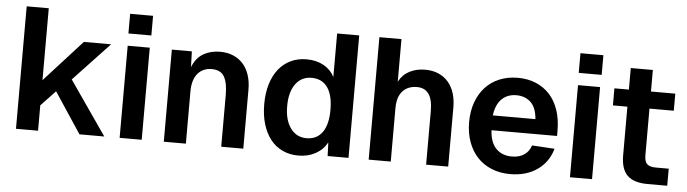

<svg xmlns="http://www.w3.org/2000/svg" viewBox="-46 -908 3969 1109"><g transform="rotate(5 1938.5 -353.5)"><path d="M70 0V-710H198V-293L417 -534H575L366 -312L582 0H438L282 -236L198 -147V0Z M671 0V-534H799V0ZM669 -605V-719H802V-605Z M927 0V-534H1043L1046 -443Q1068 -498 1110 -522Q1152 -546 1206 -546Q1250 -546 1284 -531Q1318 -516 1341 -489.5Q1364 -463 1376 -425.5Q1388 -388 1388 -343V0H1260V-302Q1260 -370 1239.5 -406Q1219 -442 1167 -442Q1115 -442 1085 -406Q1055 -370 1055 -302V0Z M1708 12Q1657 12 1615.5 -7.5Q1574 -27 1545.5 -63.5Q1517 -100 1501.5 -151.5Q1486 -203 1486 -267Q1486 -331 1501.5 -382.5Q1517 -434 1546 -470.5Q1575 -507 1616 -526.5Q1657 -546 1708 -546Q1764 -546 1806 -523Q1848 -500 1870 -458V-710H1998V0H1877L1874 -79Q1851 -36 1807.5 -12Q1764 12 1708 12ZM1746 -92Q1806 -92 1838 -137Q1870 -182 1870 -267Q1870 -353 1838 -397.5Q1806 -442 1746 -442Q1687 -442 1653 -395.5Q1619 -349 1619 -267Q1619 -186 1653.5 -139Q1688 -92 1746 -92Z M2115 0V-710H2243V-463Q2265 -505 2305 -525.5Q2345 -546 2395 -546Q2439 -546 2473 -531Q2507 -516 2530 -489Q2553 -462 2564.5 -425Q2576 -388 2576 -343V0H2448V-312Q2448 -442 2357 -442Q2304 -442 2273.5 -408.5Q2243 -375 2243 -309V0Z M2936 12Q2876 12 2827.5 -8Q2779 -28 2745 -64.5Q2711 -101 2692.5 -152.5Q2674 -204 2674 -267Q2674 -330 2692.5 -381.5Q2711 -433 2744.5 -469.5Q2778 -506 2826 -526Q2874 -546 2933 -546Q2990 -546 3037 -526.5Q3084 -507 3117.5 -470.5Q3151 -434 3169 -381Q3187 -328 3187 -260V-231H2807Q2811 -160 2845.5 -125Q2880 -90 2937 -90Q2980 -90 3008.5 -109.5Q3037 -129 3048 -164L3179 -156Q3157 -78 3093 -33Q3029 12 2936 12ZM3054 -317Q3049 -383 3016.5 -414Q2984 -445 2933 -445Q2881 -445 2848 -412.5Q2815 -380 2807 -317Z M3282 0V-534H3410V0ZM3280 -605V-719H3413V-605Z M3732 0Q3652 0 3614.5 -36.5Q3577 -73 3577 -153V-435H3493V-534H3577V-659H3705V-534H3846V-435H3705V-165Q3705 -127 3721 -113Q3737 -99 3771 -99H3846V0Z"/></g></svg>

Font: Geist SemBd
Style: Regular
Weight: 400
Designer: Basement.studio, Andrés Briganti, Mateo Zaragoza
Foundry: Basement.studio, Vercel, Andrés Briganti, Guido Ferreyra, Mateo Zaragoza
Version: Version 1.401